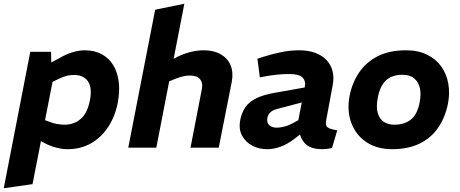

<svg xmlns="http://www.w3.org/2000/svg" viewBox="-49 -790 2458 1027"><path d="M312 8Q281 8 247.5 -1.5Q214 -11 187 -26L131 -55L179 -152L219 -137Q237 -130 258.5 -126.5Q280 -123 296 -123Q348 -123 383.5 -154.5Q419 -186 432 -254Q445 -321 421.5 -355Q398 -389 347 -389Q325 -389 307.5 -384.5Q290 -380 267 -369L227 -350L212 -449L267 -478Q302 -499 337.5 -510Q373 -521 404 -521Q458 -521 497 -499Q536 -477 558.5 -438.5Q581 -400 586.5 -349Q592 -298 581 -241Q567 -168 530 -111.5Q493 -55 438 -23.5Q383 8 312 8ZM-29 217 113 -513H224L226 -418L240 -393L125 195Z M637 0 781 -738 937 -770 870 -425 818 -443 892 -482Q926 -500 964.5 -510.5Q1003 -521 1041 -521Q1094 -521 1131 -500Q1168 -479 1184 -441.5Q1200 -404 1191 -354L1121 0H970L1031 -315Q1037 -347 1021 -366.5Q1005 -386 967 -386Q948 -386 929.5 -381.5Q911 -377 888 -368L856 -355L787 0Z M1727 1Q1713 5 1699 6.5Q1685 8 1676 8Q1607 8 1579 -26.5Q1551 -61 1549 -109L1544 -133L1581 -324Q1588 -356 1569.5 -375Q1551 -394 1499 -394Q1464 -394 1431 -390.5Q1398 -387 1367 -381L1341 -376L1328 -476L1359 -486Q1406 -501 1454.5 -511Q1503 -521 1552 -521Q1598 -521 1635 -508Q1672 -495 1696 -470.5Q1720 -446 1729.5 -411Q1739 -376 1730 -331L1696 -148Q1690 -119 1703 -109Q1716 -99 1755 -93ZM1379 8Q1337 8 1301 -10.5Q1265 -29 1245.5 -65Q1226 -101 1237 -153Q1245 -190 1264.5 -218Q1284 -246 1323 -265Q1362 -284 1428 -295L1597 -325L1581 -246L1436 -208Q1419 -204 1407.5 -197Q1396 -190 1390 -181Q1384 -172 1381 -160Q1377 -132 1392 -119.5Q1407 -107 1432 -107Q1450 -107 1474 -113.5Q1498 -120 1523 -134L1564 -157L1582 -91L1524 -46Q1489 -19 1452 -5.5Q1415 8 1379 8Z M2048 8Q1967 8 1910.5 -30Q1854 -68 1830 -133Q1806 -198 1821 -278Q1835 -348 1872.5 -403Q1910 -458 1972 -489.5Q2034 -521 2123 -521Q2188 -521 2235.5 -497.5Q2283 -474 2311.5 -434Q2340 -394 2349 -342.5Q2358 -291 2347 -235Q2332 -161 2294 -106Q2256 -51 2194.5 -21.5Q2133 8 2048 8ZM2060 -123Q2115 -123 2149.5 -151Q2184 -179 2196 -244Q2204 -286 2197 -318.5Q2190 -351 2167 -370.5Q2144 -390 2105 -390Q2047 -390 2015 -359.5Q1983 -329 1972 -268Q1962 -219 1971.5 -186Q1981 -153 2004.5 -138Q2028 -123 2060 -123Z"/></svg>

Font: REM SemiBold
Style: Italic
Weight: 600
Italic angle: -11°
Designer: Octavio Pardo
Foundry: Ashler Design
Version: Version 1.005;gftools[0.9.28]